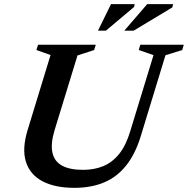

<svg xmlns="http://www.w3.org/2000/svg" viewBox="-20 -891 904 923"><path d="M242.5 -265.5Q223 -201 231.8 -158.5Q240.5 -116 277.5 -95.2Q314.5 -74.5 379 -74.5Q433.5 -74.5 476.8 -92.5Q520 -110.5 552.8 -151Q585.5 -191.5 606 -260L718 -626L647 -650.5L654.5 -676H863.5L856 -650.5L775.5 -625.5L657.5 -239Q631 -151.5 587 -96Q543 -40.5 480.8 -14.2Q418.5 12 338 12Q244.5 12 184.5 -19.5Q124.5 -51 104.8 -112.8Q85 -174.5 112.5 -265L223 -626.5L155 -650.5L163 -676H440.5L432.5 -650.5L352.5 -624.5ZM577.5 -743.5 687.5 -871H812L808.5 -855.5L622.5 -743.5ZM451 -743.5 513.5 -871H627.5L624.5 -857.5L489 -743.5Z"/></svg>

Font: Newsreader 16pt 16pt SemiBold
Style: Italic
Weight: 600
Italic angle: -17°
Version: Version 1.003